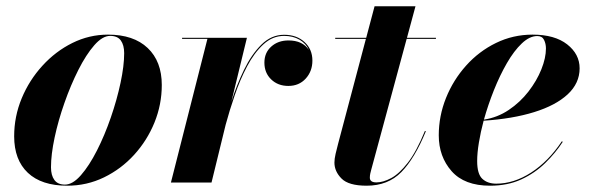

<svg xmlns="http://www.w3.org/2000/svg" viewBox="-20 -580 1884 610"><path d="M193.5 10Q112 10 68.5 -31Q25 -72 25 -147Q25 -210 49 -267.8Q73 -325.5 114.8 -371.2Q156.5 -417 210 -443.5Q263.5 -470 323 -470Q404.5 -470 449.2 -427.5Q494 -385 494 -310Q494 -248 470.8 -190.8Q447.5 -133.5 406.2 -88.2Q365 -43 310.5 -16.5Q256 10 193.5 10ZM186.5 6.5Q211 6.5 237.2 -23.5Q263.5 -53.5 288 -101.8Q312.5 -150 332 -206.5Q351.5 -263 363 -317Q374.5 -371 374.5 -411Q374.5 -436.5 364 -451.2Q353.5 -466 330 -466Q305.5 -466 279.5 -436.2Q253.5 -406.5 229 -358Q204.5 -309.5 184.8 -253.2Q165 -197 153.5 -143Q142 -89 142 -48.5Q142 -23 152.8 -8.2Q163.5 6.5 186.5 6.5Z M639 -456.5H558.5V-460H764.5L715 -256.5Q731.5 -309 755.2 -358Q779 -407 810.5 -438.2Q842 -469.5 882.5 -469.5Q922.5 -469.5 947.5 -446.5Q972.5 -423.5 972.5 -387.5Q972.5 -353.5 951.2 -330.2Q930 -307 896 -307Q863 -307 841.5 -327.8Q820 -348.5 820 -381Q820 -412.5 841.8 -432Q863.5 -451.5 896.5 -451.5Q941.5 -451.5 961.5 -421Q952.5 -441.5 931.8 -453.8Q911 -466 882.5 -466Q846 -466 816.8 -439Q787.5 -412 765 -369.2Q742.5 -326.5 725.8 -277.5Q709 -228.5 697 -184L652 0H523Z M1333 -163Q1297.5 -76.5 1255 -33.2Q1212.5 10 1145 10Q1087.5 10 1065 -12.8Q1042.5 -35.5 1042.5 -63.5Q1042.5 -75 1046.2 -91.2Q1050 -107.5 1054 -122.5L1142.5 -456.5H1045V-460H1143.5L1170 -560H1300L1273 -460H1365V-456.5H1272L1159.5 -41Q1158 -35.5 1156.5 -29Q1155 -22.5 1155 -15.5Q1155 -0.5 1176 -0.5Q1197 -0.5 1222.5 -14Q1248 -27.5 1275.5 -62.8Q1303 -98 1330 -164Z M1496 -68.5Q1496 -27 1512.5 -11.8Q1529 3.5 1556.5 3.5Q1613 3.5 1667.8 -32Q1722.5 -67.5 1765 -131L1768 -129.5Q1745 -94 1712.2 -62Q1679.5 -30 1636.2 -10Q1593 10 1537 10Q1455.5 10 1414.8 -36.2Q1374 -82.5 1374 -150Q1374 -211.5 1397 -268.8Q1420 -326 1460.8 -371.5Q1501.5 -417 1555.8 -443.5Q1610 -470 1672 -470Q1742.5 -470 1782 -439Q1821.5 -408 1821.5 -363Q1821.5 -315.5 1783.5 -280.2Q1745.5 -245 1677 -223.8Q1608.5 -202.5 1516.5 -196.5Q1507 -160.5 1501.5 -127.2Q1496 -94 1496 -68.5ZM1687 -465.5Q1662.5 -465.5 1637.8 -442Q1613 -418.5 1590.5 -379.5Q1568 -340.5 1549.2 -293.5Q1530.5 -246.5 1517.5 -200Q1560.5 -206.5 1596.5 -230.8Q1632.5 -255 1659 -289.2Q1685.5 -323.5 1700 -359.8Q1714.5 -396 1714.5 -426Q1714.5 -441 1708.5 -453.2Q1702.5 -465.5 1687 -465.5Z"/></svg>

Font: Bodoni* 48pt
Style: Bold Italic
Weight: 700
Italic angle: -13°
Version: Version 2.3